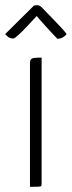

<svg xmlns="http://www.w3.org/2000/svg" viewBox="-54 -723 277 743"><path d="M62 0V-477Q62 -489 66 -493.5Q70 -498 80 -499Q90 -500 107 -500V-12Q107 -6 105.5 -3.5Q104 -1 94.5 -0.5Q85 0 62 0ZM168 -573Q168 -573 156.5 -585Q145 -597 130 -613.5Q115 -630 102.5 -644Q90 -658 88 -661Q88 -661 76 -648Q64 -635 47.5 -617.5Q31 -600 16.5 -587Q2 -574 -2 -574Q-15 -574 -23 -580.5Q-31 -587 -34 -591L77 -701Q82 -703 89 -703Q93 -703 97.5 -701.5Q102 -700 107 -695Q107 -695 121.5 -680Q136 -665 155 -645.5Q174 -626 188.5 -610Q203 -594 203 -591Q203 -588 192.5 -580.5Q182 -573 168 -573Z"/></svg>

Font: Yanone Kaffeesatz Light
Style: Regular
Weight: 300
Designer: Yanone (Cyrillic: Daniel Pouzeot, Huerta Tipografica, and Cyreal)
Foundry: Yanone
Version: Version 2.003